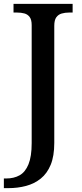

<svg xmlns="http://www.w3.org/2000/svg" viewBox="-34 -734 422 994"><path d="M-14 240V190H-2Q38 190 67.5 173.5Q97 157 113.5 116.5Q130 76 130 7V-604Q130 -632 119.5 -646Q109 -660 92 -664.5Q75 -669 55 -669H36V-714H342V-669H323Q303 -669 285.5 -664Q268 -659 257.5 -644.5Q247 -630 247 -600V6Q247 74 228.5 119Q210 164 177 190.5Q144 217 101 228.5Q58 240 9 240Z"/></svg>

Font: Noto Serif Hebrew Medium
Style: Regular
Weight: 500
Version: Version 2.003